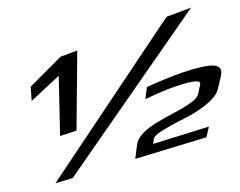

<svg xmlns="http://www.w3.org/2000/svg" viewBox="-83 -884 1260 1009"><g transform="rotate(-10 547.0 -379.5)"><path d="M291 -240 368 -654 276 -637 94 -509 86 -434 249 -540 201 -227ZM134 13 228 2 996 -772 861 -747ZM957 -87 980 -140 675 -101 684 -127C687 -138 706 -150 741 -164C776 -178 814 -191 856 -203C924 -223 1034 -268 1059 -323L1087 -388C1102 -422 1094 -443 1062 -451C1030 -459 971 -456 886 -443C827 -433 763 -419 695 -401L676 -340C746 -359 804 -373 849 -379C941 -393 983 -389 973 -366L954 -319C948 -305 933 -291 906 -279C802 -228 619 -204 591 -110L569 -40Z"/></g></svg>

Font: Gamestation Warped
Style: Italic
Weight: 400
Designer: Jonas Hecksher
Foundry: Jonas Hecksher, Playtypeª, e-types AS
Version: Version 1.003